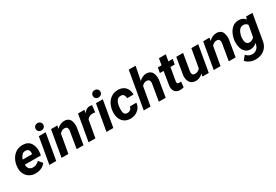

<svg xmlns="http://www.w3.org/2000/svg" viewBox="65 -1952 4826 3362"><g transform="rotate(-30 2478.0 -271.0)"><path d="M457.5 -85Q425.8 -38.6 371.1 -14.4Q316.4 9.8 255.9 9.8Q187.5 9.8 135.5 -20.3Q83.5 -50.3 55.2 -102.8Q26.9 -155.3 26.9 -221.2Q26.9 -229 27.8 -244.6L29.3 -264.2Q36.6 -338.9 71.8 -401.6Q106.9 -464.4 164.6 -502Q190.9 -519 226.1 -528.8Q261.2 -538.6 298.3 -538.6Q349.1 -538.6 392.1 -519Q435.1 -499.5 460 -458Q498 -395.5 498 -316.4Q498 -295.9 496.1 -278.3L488.3 -218.3H164.1Q162.6 -168 189.5 -136.2Q216.3 -104.5 267.1 -104.5Q336.9 -104.5 394 -162.6ZM174.3 -314.5H363.8L366.7 -326.7Q368.2 -336.9 368.2 -346.7Q368.2 -381.8 348.4 -403.3Q328.6 -424.8 291 -424.8Q247.6 -424.8 219.7 -394Q191.9 -363.3 174.3 -314.5Z M717.3 -738.8Q749.5 -738.8 771.5 -719Q793.5 -699.2 794.4 -667.5Q794.4 -645.5 784.2 -628.2Q773.9 -610.8 755.9 -601.3Q737.8 -591.8 715.8 -591.8Q695.3 -591.8 678.2 -600.6Q661.1 -609.4 650.9 -625.7Q640.6 -642.1 640.6 -662.6Q640.1 -684.6 649.9 -701.9Q659.7 -719.2 677.5 -729Q695.3 -738.8 717.3 -738.8ZM763.7 -528.3 671.9 0H533.2L625 -528.3Z M983.9 -373.5 918 0H780.3L872.1 -528.3L1000 -528.8L989.3 -466.8Q1020.5 -502 1061.3 -520.3Q1102.1 -538.6 1142.6 -538.6Q1182.1 -538.6 1213.6 -522Q1245.1 -505.4 1258.8 -475.1Q1281.2 -426.8 1281.2 -367.7Q1281.2 -352.5 1279.8 -336.4L1223.6 0H1085.4L1142.1 -337.9Q1143.6 -349.1 1143.6 -359.4Q1143.6 -390.1 1129.2 -406.7Q1114.7 -423.3 1081.1 -423.8Q1027.3 -425.8 983.9 -373.5Z M1525.9 -346.7 1464.4 0H1326.2L1418 -528.3L1547.4 -528.8L1535.2 -464.4Q1585.4 -539.6 1658.2 -539.6Q1678.7 -538.6 1705.6 -532.2L1688.5 -396.5Q1652.8 -401.4 1641.6 -401.4Q1567.4 -402.8 1525.9 -346.7Z M1872.6 -738.8Q1904.8 -738.8 1926.8 -719Q1948.7 -699.2 1949.7 -667.5Q1949.7 -645.5 1939.5 -628.2Q1929.2 -610.8 1911.1 -601.3Q1893.1 -591.8 1871.1 -591.8Q1850.6 -591.8 1833.5 -600.6Q1816.4 -609.4 1806.2 -625.7Q1795.9 -642.1 1795.9 -662.6Q1795.4 -684.6 1805.2 -701.9Q1814.9 -719.2 1832.8 -729Q1850.6 -738.8 1872.6 -738.8ZM1918.9 -528.3 1827.1 0H1688.5L1780.3 -528.3Z M2267.6 -182.1 2397.5 -182.6Q2393.6 -125 2360.8 -80.6Q2328.1 -36.1 2276.9 -12.5Q2225.6 11.2 2167.5 10.3Q2100.1 8.8 2053.5 -22.7Q2006.8 -54.2 1983.9 -106.7Q1960.9 -159.2 1960.9 -223.6Q1960.9 -240.2 1962.4 -256.3L1963.9 -270.5Q1971.7 -344.2 2005.1 -405.3Q2038.6 -466.3 2095.2 -502.2Q2151.9 -538.1 2226.1 -538.1Q2288.6 -538.1 2334 -512Q2379.4 -485.8 2403.1 -439Q2426.8 -392.1 2425.8 -331.1H2296.9Q2297.4 -372.6 2278.6 -398.7Q2259.8 -424.8 2218.8 -424.8Q2153.8 -424.8 2126 -362.8Q2098.1 -300.8 2098.1 -211.9L2098.6 -191.9Q2101.1 -103.5 2174.3 -103.5Q2210.4 -103.5 2235.4 -124.8Q2260.3 -146 2267.6 -182.1Z M2646 -377 2579.1 0H2441.4L2571.3 -750H2709.5L2654.8 -470.2Q2684.6 -503.9 2723.4 -521.2Q2762.2 -538.6 2801.3 -538.6Q2840.3 -538.6 2871.6 -522Q2902.8 -505.4 2918 -474.6Q2942.4 -424.3 2942.4 -364.7Q2942.4 -349.1 2940.9 -333L2885.3 0H2747.1L2803.2 -335Q2804.7 -347.7 2804.7 -358.4Q2804.7 -389.6 2789.3 -406.7Q2773.9 -423.8 2737.8 -423.8Q2685.5 -423.8 2646 -377Z M3250.5 -2.9Q3213.4 9.8 3176.3 9.8Q3143.1 9.8 3115.2 -1Q3087.4 -11.7 3069.8 -35.6Q3042.5 -72.8 3042.5 -126Q3042.5 -132.8 3043.5 -146.5L3088.9 -425.3H3013.7L3031.7 -528.3H3106.4L3129.4 -658.7H3267.6L3244.6 -528.3H3332L3314 -425.3H3227.1L3181.6 -160.2Q3180.7 -149.4 3180.7 -144.5Q3180.7 -125.5 3190.2 -116.7Q3199.7 -107.9 3224.1 -107.9Q3239.3 -107.9 3260.3 -110.8Z M3627.9 0 3638.7 -55.2Q3610.4 -23.4 3571.8 -6.8Q3533.2 9.8 3493.7 9.8Q3454.6 9.8 3422.4 -5.9Q3390.1 -21.5 3373.5 -50.3Q3345.7 -98.1 3345.7 -159.2Q3345.7 -172.9 3347.2 -186.5L3404.3 -528.3H3542L3483.9 -185.1Q3482.4 -175.8 3482.4 -166.5Q3482.4 -138.2 3496.6 -121.6Q3510.7 -105 3542.5 -105Q3603 -105 3644 -154.8L3709.5 -528.3H3848.1L3756.3 0Z M4060.1 -373.5 3994.1 0H3856.4L3948.2 -528.3L4076.2 -528.8L4065.4 -466.8Q4096.7 -502 4137.5 -520.3Q4178.2 -538.6 4218.8 -538.6Q4258.3 -538.6 4289.8 -522Q4321.3 -505.4 4335 -475.1Q4357.4 -426.8 4357.4 -367.7Q4357.4 -352.5 4356 -336.4L4299.8 0H4161.6L4218.3 -337.9Q4219.7 -349.1 4219.7 -359.4Q4219.7 -390.1 4205.3 -406.7Q4190.9 -423.3 4157.2 -423.8Q4103.5 -425.8 4060.1 -373.5Z M4857.4 -18.1Q4847.7 52.2 4810.8 103.3Q4773.9 154.3 4716.3 181.2Q4658.7 208 4587.9 208Q4531.2 208 4479.5 186.3Q4427.7 164.6 4393.1 123L4461.4 39.1Q4485.4 69.8 4517.1 84.5Q4548.8 99.1 4582.5 99.1Q4607.4 99.1 4630.4 91.3Q4653.3 83.5 4669.9 69.8Q4706.1 40 4720.2 -12.2L4729 -46.9Q4701.2 -18.6 4667 -4.6Q4632.8 9.3 4597.7 9.3Q4565.4 9.3 4536.9 -2Q4508.3 -13.2 4489.3 -33.7Q4457.5 -67.4 4441.9 -116.2Q4426.3 -165 4426.3 -218.8Q4426.3 -240.2 4428.2 -256.3L4429.2 -267.1Q4438 -337.4 4467.8 -399.4Q4497.6 -461.4 4546.9 -500Q4598.1 -540.5 4673.8 -538.1Q4756.3 -537.6 4799.8 -477.5L4817.9 -528.8L4944.3 -528.3ZM4564 -221.2Q4564 -164.6 4584.5 -132.3Q4601.6 -105 4644.5 -105Q4698.7 -105 4739.7 -153.3L4780.8 -376Q4770.5 -398.9 4748 -411.9Q4725.6 -424.8 4698.2 -424.8Q4671.9 -424.8 4647.7 -412.6Q4623.5 -400.4 4608.4 -377Q4576.2 -326.7 4565.9 -256.8Q4564 -234.4 4564 -221.2Z"/></g></svg>

Font: Mardoto
Style: Bold Italic
Weight: 700
Italic angle: -12°
Designer: Christian Robertson, Vahan Hovhannisyan
Foundry: Google
Version: Version 1.000